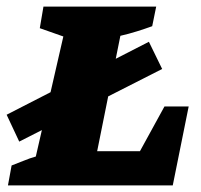

<svg xmlns="http://www.w3.org/2000/svg" viewBox="-47 -559 607 579"><path d="M449 -238H522L474 0H-23L-12 -60Q7 -67 25 -74.5Q43 -82 61 -87L144 -449L73 -474L84 -539H424L412 -480Q390 -472 366 -464.5Q342 -457 316 -451L246 -103H375ZM11 -132 -27 -213 402 -433 442 -351Z"/></svg>

Font: Piazzolla SC ExtraBold
Style: Italic
Weight: 800
Italic angle: -11.3°
Designer: Juan Pablo del Peral
Foundry: Huerta Tipografica
Version: Version 1.330